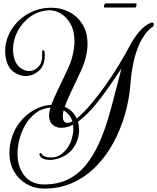

<svg xmlns="http://www.w3.org/2000/svg" viewBox="-20 -723 916 1119"><path d="M238 376Q182 376 136 350Q90 324 62.5 277.5Q35 231 35 168Q35 130 45 93Q59 37 93.5 -8Q128 -53 176.5 -81Q225 -109 279 -112Q292 -146 313.5 -191.5Q335 -237 364 -297Q391 -351 402.5 -397.5Q414 -444 414 -482Q414 -543 391 -583.5Q368 -624 334.5 -644Q301 -664 267 -663Q207 -661 159 -627.5Q111 -594 83.5 -542.5Q56 -491 56 -435Q56 -407 63 -383Q73 -347 98 -328Q123 -309 150 -309Q182 -309 206 -336Q230 -363 225 -420Q225 -430 233 -430Q239 -430 240 -420Q241 -415 241 -409.5Q241 -404 241 -399Q241 -341 206.5 -310.5Q172 -280 129 -280Q94 -280 61.5 -302.5Q29 -325 17 -371Q13 -385 11.5 -399Q10 -413 10 -426Q10 -474 30 -519Q50 -564 86.5 -600Q123 -636 172 -657Q221 -678 279 -678Q336 -678 384 -653Q432 -628 461 -581Q490 -534 490 -467Q490 -432 480.5 -391.5Q471 -351 450 -306Q416 -234 393 -185Q370 -136 357 -100Q382 -90 399.5 -72.5Q417 -55 427 -32Q467 -65 511 -117Q555 -169 597 -229Q639 -289 674.5 -347.5Q710 -406 734 -452Q760 -502 792 -539Q824 -576 860 -591Q862 -592 866 -592Q876 -592 876 -582Q876 -567 861 -561Q859 -560 843.5 -545Q828 -530 806.5 -494Q785 -458 766.5 -394Q748 -330 740 -231Q733 -142 707.5 -54Q682 34 639.5 111.5Q597 189 538 248.5Q479 308 404 342Q329 376 238 376ZM237 352Q318 352 377.5 322Q437 292 480 239Q523 186 554 118.5Q585 51 608 -25Q631 -101 650 -177.5Q669 -254 688 -324Q671 -298 653 -272Q635 -246 617 -220Q579 -165 537.5 -114Q496 -63 449 -25L434 -13Q441 9 441 36Q441 87 411 134Q381 181 319 201Q293 209 271 209Q249 209 233 202.5Q217 196 212 185Q210 181 210 175Q210 169 215 169Q221 169 227 180Q229 184 243.5 189.5Q258 195 277 195Q295 195 313 189Q342 178 369 144.5Q396 111 405 56Q407 48 407 40.5Q407 33 407 26Q407 21 407 15Q407 9 406 4Q370 22 338 22Q307 22 286.5 4Q266 -14 266 -50Q266 -69 274 -96Q224 -92 187 -63.5Q150 -35 126 7.5Q102 50 91 98Q82 137 82 172Q82 251 123 301.5Q164 352 237 352ZM374 -7Q386 -7 402 -15Q395 -38 381.5 -54Q368 -70 351 -80Q348 -70 347 -61Q346 -52 346 -45Q346 -7 374 -7ZM589 -679Q586 -679 586 -685Q586 -690 588.5 -696.5Q591 -703 595 -703H773Q776 -703 776 -697Q776 -692 773.5 -685.5Q771 -679 769 -679Z"/></svg>

Font: Gwendolyn
Style: Bold
Weight: 700
Designer: Robert E. Leuschke
Foundry: Robert E. Leuschke
Version: Version 1.010; ttfautohint (v1.8.3)